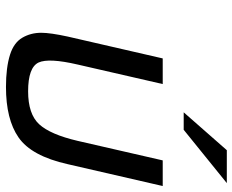

<svg xmlns="http://www.w3.org/2000/svg" viewBox="-90 -694 798 659"><g transform="rotate(90 309.5 -365.0)"><path d="M496 -744H609L426 -596H366ZM202 -232Q179 -133 195 -98Q212 -62 294 -62Q372 -62 407 -100Q442 -138 464 -232L531 -524H619L544 -198Q516 -73 452 -29Q390 14 279 14Q212 14 168 0Q127 -13 110 -42Q93 -71 93 -107Q93 -138 106 -198L181 -524H269Z"/></g></svg>

Font: Miedinger
Style: Italic
Weight: 400
Italic angle: -13°
Version: Version 001.000